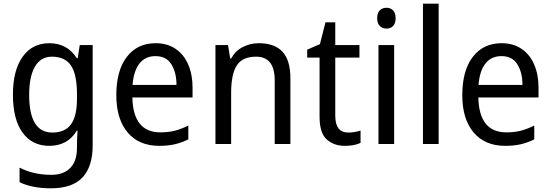

<svg xmlns="http://www.w3.org/2000/svg" viewBox="-20 -780 2983 1040"><path d="M247 -546Q294 -546 331.5 -526.5Q369 -507 396 -465H401L412 -536H482V8Q482 122 427 181Q372 240 255 240Q155 240 86 207V128Q161 167 258 167Q324 167 360.5 130Q397 93 397 19V0Q397 -14 398 -36Q399 -58 400 -72H396Q346 10 247 10Q154 10 102 -62Q50 -134 50 -267Q50 -399 102.5 -472.5Q155 -546 247 -546ZM261 -473Q201 -473 169.5 -419.5Q138 -366 138 -266Q138 -62 263 -62Q332 -62 364.5 -106.5Q397 -151 397 -246V-268Q397 -377 364.5 -425Q332 -473 261 -473Z M823 -546Q886 -546 931 -515.5Q976 -485 999.5 -430.5Q1023 -376 1023 -306V-252H697Q701 -63 849 -63Q892 -63 927 -72Q962 -81 1000 -100V-25Q963 -7 926.5 1.5Q890 10 843 10Q732 10 671 -63Q610 -136 610 -264Q610 -398 667 -472Q724 -546 823 -546ZM822 -476Q767 -476 735.5 -436Q704 -396 698 -320H936Q936 -387 908.5 -431.5Q881 -476 822 -476Z M1382 -546Q1467 -546 1510 -500Q1553 -454 1553 -355V0H1468V-345Q1468 -473 1367 -473Q1292 -473 1262 -424.5Q1232 -376 1232 -278V0H1147V-536H1215L1227 -463H1232Q1255 -505 1295.5 -525.5Q1336 -546 1382 -546Z M1867 -62Q1884 -62 1902 -65Q1920 -68 1933 -73V-6Q1899 10 1848 10Q1789 10 1750 -24.5Q1711 -59 1711 -148V-468H1644V-511L1713 -541L1743 -659H1796V-536H1927V-468H1796V-153Q1796 -62 1867 -62Z M2074 -738Q2095 -738 2109 -724Q2123 -710 2123 -681Q2123 -653 2109 -639Q2095 -625 2074 -625Q2052 -625 2037.5 -639Q2023 -653 2023 -681Q2023 -710 2037 -724Q2051 -738 2074 -738ZM2115 -536V0H2030V-536Z M2356 0H2271V-760H2356Z M2697 -546Q2760 -546 2805 -515.5Q2850 -485 2873.5 -430.5Q2897 -376 2897 -306V-252H2571Q2575 -63 2723 -63Q2766 -63 2801 -72Q2836 -81 2874 -100V-25Q2837 -7 2800.5 1.5Q2764 10 2717 10Q2606 10 2545 -63Q2484 -136 2484 -264Q2484 -398 2541 -472Q2598 -546 2697 -546ZM2696 -476Q2641 -476 2609.5 -436Q2578 -396 2572 -320H2810Q2810 -387 2782.5 -431.5Q2755 -476 2696 -476Z"/></svg>

Font: Noto Sans Khmer SemiCondensed
Style: Regular
Weight: 400
Width: 4
Designer: Danh Hong and the Monotype Design Team
Foundry: Monotype Imaging Inc.
Version: Version 2.004; ttfautohint (v1.8.4.7-5d5b)